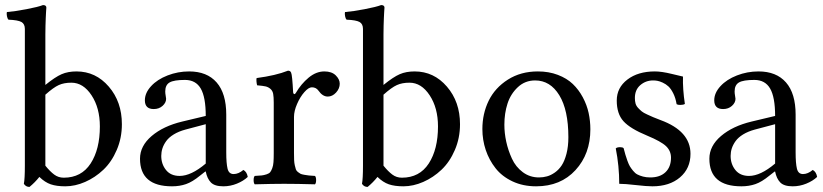

<svg xmlns="http://www.w3.org/2000/svg" viewBox="-20 -718 3213 750"><path d="M157.2 -348.1V-70.8Q175.3 -48.3 191.7 -36.1Q208 -23.9 229 -23.9Q297.9 -23.9 334 -79.3Q370.1 -134.8 370.1 -224.1Q370.1 -296.4 337.6 -345.7Q305.2 -395 258.8 -395Q230 -395 209.5 -385.7Q189 -376.5 157.2 -348.1ZM73.2 0Q77.1 -19 77.1 -70.8V-605Q77.1 -624.5 63.7 -632.1Q50.3 -639.6 13.2 -641.1Q8.8 -645.5 7.1 -655Q5.4 -664.6 6.8 -670.9Q37.1 -673.3 83.3 -682.1Q129.4 -690.9 147.9 -698.2Q161.1 -698.2 161.1 -688Q161.1 -687 160.6 -681.9Q160.2 -676.8 159.7 -667.7Q159.2 -658.7 158.7 -647Q158.2 -635.3 157.7 -618.2Q157.2 -601.1 157.2 -583V-386.2Q195.8 -417.5 220.7 -428.2Q245.6 -439 278.8 -439Q354 -439 405 -379.6Q456.1 -320.3 456.1 -232.9Q456.1 -178.7 436 -132.1Q416 -85.4 383.8 -54.9Q351.6 -24.4 312.5 -7.3Q273.4 9.8 234.9 9.8Q201.2 9.8 178.2 2Q155.3 -5.9 133.8 -26.9Q116.2 -4.9 95.2 12.2Q81.1 12.2 73.2 0Z M783.7 -79.1V-232.9L704.6 -211.9Q677.7 -204.6 658.7 -192.9Q639.6 -181.2 629.4 -167Q619.1 -152.8 614.5 -138.4Q609.9 -124 609.9 -108.9Q609.9 -77.1 628.4 -54Q647 -30.8 681.6 -30.8Q726.6 -30.8 783.7 -79.1ZM783.7 -47.9H781.7L761.7 -32.2Q731.4 -7.3 706.5 1.2Q681.6 9.8 651.9 9.8Q526.9 9.8 526.9 -98.1Q526.9 -147.9 572.5 -186.8Q618.2 -225.6 691.9 -243.2L783.7 -265.1Q783.7 -338.4 764.2 -372.1Q744.6 -405.8 702.6 -405.8Q659.7 -405.8 642.6 -396Q625.5 -386.2 625.5 -360.8Q625.5 -353 627.2 -344Q628.9 -335 628.9 -332Q628.9 -316.9 615 -304.4Q601.1 -292 580.6 -292Q545.9 -292 545.9 -326.2Q545.9 -355 570.1 -381.3Q594.2 -407.7 634.5 -423.3Q674.8 -439 718.8 -439Q788.6 -439 826.2 -396Q863.8 -353 863.8 -270V-123Q863.8 -80.1 868.9 -59.1Q874 -38.1 892.6 -38.1Q911.6 -38.1 930.7 -54.2Q944.3 -46.9 947.8 -26.9Q931.2 -11.2 905.5 -0.7Q879.9 9.8 852.5 9.8Q818.4 9.8 803.7 -5.4Q789.1 -20.5 783.7 -47.9Z M1128.4 -261.2V-120.1Q1128.4 -104 1128.9 -92.8Q1129.4 -81.5 1131.6 -72Q1133.8 -62.5 1135.7 -56.6Q1137.7 -50.8 1143.6 -46.1Q1149.4 -41.5 1153.6 -39.3Q1157.7 -37.1 1168.5 -35.2Q1179.2 -33.2 1186.8 -32.5Q1194.3 -31.7 1210.4 -30.8Q1214.8 -26.4 1214.8 -14.4Q1214.8 -2.4 1210.4 2Q1140.1 0 1089.4 0Q1045.4 0 975.1 2Q970.7 -2.4 970.7 -14.4Q970.7 -26.4 975.1 -30.8Q993.7 -31.7 1002.4 -32.7Q1011.2 -33.7 1021.5 -37.1Q1031.7 -40.5 1035.6 -45.7Q1039.6 -50.8 1043.5 -61Q1047.4 -71.3 1048.3 -85Q1049.3 -98.6 1049.3 -120.1V-316.9Q1049.3 -339.4 1047.1 -351.3Q1044.9 -363.3 1036.6 -370.6Q1028.3 -377.9 1017.8 -380.4Q1007.3 -382.8 984.4 -384.8Q982.9 -389.6 981.9 -398.9Q981 -408.2 982.4 -413.1Q1057.1 -422.9 1105 -441.9Q1114.3 -441.9 1117.2 -434.1Q1121.6 -424.8 1125 -357.9Q1125 -353 1128.4 -350.8Q1131.8 -348.6 1136.2 -356Q1156.2 -390.1 1185.5 -414.6Q1214.8 -439 1247.1 -439Q1275.9 -439 1291.5 -423.6Q1307.1 -408.2 1307.1 -391.1Q1307.1 -372.1 1292.7 -356.4Q1278.3 -340.8 1260.3 -340.8Q1240.2 -340.8 1224.1 -363.8Q1214.8 -377 1198.2 -377Q1185.5 -377 1168.9 -358.2Q1152.3 -339.4 1140.4 -311.8Q1128.4 -284.2 1128.4 -261.2Z M1478 -348.1V-70.8Q1496.1 -48.3 1512.5 -36.1Q1528.8 -23.9 1549.8 -23.9Q1618.7 -23.9 1654.8 -79.3Q1690.9 -134.8 1690.9 -224.1Q1690.9 -296.4 1658.4 -345.7Q1626 -395 1579.6 -395Q1550.8 -395 1530.3 -385.7Q1509.8 -376.5 1478 -348.1ZM1394 0Q1397.9 -19 1397.9 -70.8V-605Q1397.9 -624.5 1384.5 -632.1Q1371.1 -639.6 1334 -641.1Q1329.6 -645.5 1327.9 -655Q1326.2 -664.6 1327.6 -670.9Q1357.9 -673.3 1404.1 -682.1Q1450.2 -690.9 1468.8 -698.2Q1481.9 -698.2 1481.9 -688Q1481.9 -687 1481.4 -681.9Q1481 -676.8 1480.5 -667.7Q1480 -658.7 1479.5 -647Q1479 -635.3 1478.5 -618.2Q1478 -601.1 1478 -583V-386.2Q1516.6 -417.5 1541.5 -428.2Q1566.4 -439 1599.6 -439Q1674.8 -439 1725.8 -379.6Q1776.9 -320.3 1776.9 -232.9Q1776.9 -178.7 1756.8 -132.1Q1736.8 -85.4 1704.6 -54.9Q1672.4 -24.4 1633.3 -7.3Q1594.2 9.8 1555.7 9.8Q1522 9.8 1499 2Q1476.1 -5.9 1454.6 -26.9Q1437 -4.9 1416 12.2Q1401.9 12.2 1394 0Z M1864.3 -213.9Q1864.3 -273.9 1888.9 -324.5Q1913.6 -375 1963.9 -407Q2014.2 -439 2081.1 -439Q2124 -439 2159.2 -425.5Q2194.3 -412.1 2217.5 -389.9Q2240.7 -367.7 2256.6 -337.9Q2272.5 -308.1 2279.3 -276.9Q2286.1 -245.6 2286.1 -212.9Q2286.1 -116.7 2228 -53.5Q2169.9 9.8 2074.2 9.8Q2022.9 9.8 1981.9 -9.5Q1940.9 -28.8 1915.8 -60.8Q1890.6 -92.8 1877.4 -132.1Q1864.3 -171.4 1864.3 -213.9ZM2070.3 -403.8Q2030.8 -403.8 2002.7 -377.4Q1974.6 -351.1 1962.4 -313.2Q1950.2 -275.4 1950.2 -231Q1950.2 -198.2 1957.5 -164.6Q1964.8 -130.9 1979.7 -98.4Q1994.6 -65.9 2022.2 -45.4Q2049.8 -24.9 2085.4 -24.9Q2101.6 -24.9 2116.7 -29.1Q2131.8 -33.2 2147.5 -44.2Q2163.1 -55.2 2174.3 -72.3Q2185.5 -89.4 2192.9 -117.7Q2200.2 -146 2200.2 -182.1Q2200.2 -288.1 2164.8 -345.9Q2129.4 -403.8 2070.3 -403.8Z M2385.3 -138.2Q2390.1 -143.1 2402.3 -143.1Q2412.1 -143.1 2416 -139.2Q2420.9 -121.6 2423.1 -113.3Q2425.3 -105 2430.7 -90.3Q2436 -75.7 2440.4 -68.4Q2444.8 -61 2452.9 -51Q2460.9 -41 2470 -36.4Q2479 -31.7 2491.7 -28.3Q2504.4 -24.9 2520 -24.9Q2558.1 -24.9 2579.6 -45.4Q2601.1 -65.9 2601.1 -102.1Q2601.1 -128.4 2581.8 -147Q2562.5 -165.5 2508.3 -188Q2441.9 -215.3 2415.5 -244.4Q2389.2 -273.4 2389.2 -325.2Q2389.2 -375.5 2430.7 -407.2Q2472.2 -439 2538.1 -439Q2564.5 -439 2604.5 -429.2Q2644.5 -419.4 2647.9 -418.9Q2646.5 -370.1 2655.3 -312Q2649.4 -308.1 2637.2 -308.1Q2627.4 -308.1 2623 -311Q2619.1 -335 2610.1 -353Q2601.1 -371.1 2591.1 -380.4Q2581.1 -389.6 2568.6 -395.3Q2556.2 -400.9 2547.9 -402.3Q2539.6 -403.8 2531.2 -403.8Q2502.4 -403.8 2481.2 -385.5Q2460 -367.2 2460 -335Q2460 -323.2 2462.6 -313.7Q2465.3 -304.2 2472.9 -296.1Q2480.5 -288.1 2487.1 -282.7Q2493.7 -277.3 2508.1 -270.8Q2522.5 -264.2 2531.5 -260.3Q2540.5 -256.3 2560.1 -249Q2677.2 -206.1 2677.2 -117.2Q2677.2 -60.1 2636.2 -25.1Q2595.2 9.8 2528.3 9.8Q2505.9 9.8 2463.6 4.9Q2421.4 0 2398.9 0Q2398.9 -69.8 2385.3 -138.2Z M3007.8 -79.1V-232.9L2928.7 -211.9Q2901.9 -204.6 2882.8 -192.9Q2863.8 -181.2 2853.5 -167Q2843.3 -152.8 2838.6 -138.4Q2834 -124 2834 -108.9Q2834 -77.1 2852.5 -54Q2871.1 -30.8 2905.8 -30.8Q2950.7 -30.8 3007.8 -79.1ZM3007.8 -47.9H3005.9L2985.8 -32.2Q2955.6 -7.3 2930.7 1.2Q2905.8 9.8 2876 9.8Q2751 9.8 2751 -98.1Q2751 -147.9 2796.6 -186.8Q2842.3 -225.6 2916 -243.2L3007.8 -265.1Q3007.8 -338.4 2988.3 -372.1Q2968.8 -405.8 2926.8 -405.8Q2883.8 -405.8 2866.7 -396Q2849.6 -386.2 2849.6 -360.8Q2849.6 -353 2851.3 -344Q2853 -335 2853 -332Q2853 -316.9 2839.1 -304.4Q2825.2 -292 2804.7 -292Q2770 -292 2770 -326.2Q2770 -355 2794.2 -381.3Q2818.4 -407.7 2858.6 -423.3Q2898.9 -439 2942.9 -439Q3012.7 -439 3050.3 -396Q3087.9 -353 3087.9 -270V-123Q3087.9 -80.1 3093 -59.1Q3098.1 -38.1 3116.7 -38.1Q3135.7 -38.1 3154.8 -54.2Q3168.5 -46.9 3171.9 -26.9Q3155.3 -11.2 3129.6 -0.7Q3104 9.8 3076.7 9.8Q3042.5 9.8 3027.8 -5.4Q3013.2 -20.5 3007.8 -47.9Z"/></svg>

Font: Common Serif
Style: Regular
Weight: 400
Designer: Philipp H. Poll, Khaled Hosny
Foundry: Stefan Peev, Context Ltd.
Version: Version 1.026